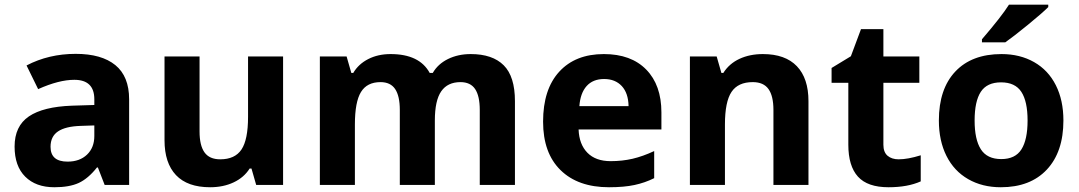

<svg xmlns="http://www.w3.org/2000/svg" viewBox="-20 -786 4584 816"><path d="M424.8 0 396 -74.2H392.1Q354.5 -26.9 314.7 -8.5Q274.9 9.8 210.9 9.8Q132.3 9.8 87.2 -35.2Q42 -80.1 42 -163.1Q42 -250 102.8 -291.3Q163.6 -332.5 286.1 -336.9L380.9 -339.8V-363.8Q380.9 -446.8 295.9 -446.8Q230.5 -446.8 142.1 -407.2L92.8 -507.8Q187 -557.1 301.8 -557.1Q411.6 -557.1 470.2 -509.3Q528.8 -461.4 528.8 -363.8V0ZM380.9 -252.9 323.2 -251Q258.3 -249 226.6 -227.5Q194.8 -206.1 194.8 -162.1Q194.8 -99.1 267.1 -99.1Q318.8 -99.1 349.9 -128.9Q380.9 -158.7 380.9 -208Z M1068.8 0 1048.8 -69.8H1041Q1017.1 -31.7 973.1 -11Q929.2 9.8 873 9.8Q776.9 9.8 728 -41.7Q679.2 -93.3 679.2 -189.9V-545.9H828.1V-227.1Q828.1 -168 849.1 -138.4Q870.1 -108.9 916 -108.9Q978.5 -108.9 1006.3 -150.6Q1034.2 -192.4 1034.2 -289.1V-545.9H1183.1V0Z M1828.1 0H1679.2V-318.8Q1679.2 -377.9 1659.4 -407.5Q1639.6 -437 1597.2 -437Q1540 -437 1514.2 -395Q1488.3 -353 1488.3 -256.8V0H1339.4V-545.9H1453.1L1473.1 -476.1H1481.4Q1503.4 -513.7 1544.9 -534.9Q1586.4 -556.2 1640.1 -556.2Q1762.7 -556.2 1806.2 -476.1H1819.3Q1841.3 -514.2 1884 -535.2Q1926.8 -556.2 1980.5 -556.2Q2073.2 -556.2 2120.8 -508.5Q2168.5 -460.9 2168.5 -356V0H2019V-318.8Q2019 -377.9 1999.3 -407.5Q1979.5 -437 1937 -437Q1882.3 -437 1855.2 -397.9Q1828.1 -358.9 1828.1 -273.9Z M2547.4 -450.2Q2500 -450.2 2473.1 -420.2Q2446.3 -390.1 2442.4 -335H2651.4Q2650.4 -390.1 2622.6 -420.2Q2594.7 -450.2 2547.4 -450.2ZM2568.4 9.8Q2436.5 9.8 2362.3 -63Q2288.1 -135.7 2288.1 -269Q2288.1 -406.2 2356.7 -481.2Q2425.3 -556.2 2546.4 -556.2Q2662.1 -556.2 2726.6 -490.2Q2791 -424.3 2791 -308.1V-235.8H2439Q2441.4 -172.4 2476.6 -136.7Q2511.7 -101.1 2575.2 -101.1Q2624.5 -101.1 2668.5 -111.3Q2712.4 -121.6 2760.3 -144V-28.8Q2721.2 -9.3 2676.8 0.2Q2632.3 9.8 2568.4 9.8Z M3416 0H3267.1V-318.8Q3267.1 -377.9 3246.1 -407.5Q3225.1 -437 3179.2 -437Q3116.7 -437 3088.9 -395.3Q3061 -353.5 3061 -256.8V0H2912.1V-545.9H3025.9L3045.9 -476.1H3054.2Q3079.1 -515.6 3122.8 -535.9Q3166.5 -556.2 3222.2 -556.2Q3317.4 -556.2 3366.7 -504.6Q3416 -453.1 3416 -356Z M3799.3 -108.9Q3838.4 -108.9 3893.1 -126V-15.1Q3837.4 9.8 3756.3 9.8Q3667 9.8 3626.2 -35.4Q3585.4 -80.6 3585.4 -170.9V-434.1H3514.2V-497.1L3596.2 -546.9L3639.2 -662.1H3734.4V-545.9H3887.2V-434.1H3734.4V-170.9Q3734.4 -139.2 3752.2 -124Q3770 -108.9 3799.3 -108.9Z M4122.1 -273.9Q4122.1 -192.9 4148.7 -151.4Q4175.3 -109.9 4235.4 -109.9Q4294.9 -109.9 4321 -151.1Q4347.2 -192.4 4347.2 -273.9Q4347.2 -355 4320.8 -395.5Q4294.4 -436 4234.4 -436Q4174.8 -436 4148.4 -395.8Q4122.1 -355.5 4122.1 -273.9ZM4499.5 -273.9Q4499.5 -140.6 4429.2 -65.4Q4358.9 9.8 4233.4 9.8Q4154.8 9.8 4094.7 -24.7Q4034.7 -59.1 4002.4 -123.5Q3970.2 -188 3970.2 -273.9Q3970.2 -407.7 4040 -481.9Q4109.9 -556.2 4236.3 -556.2Q4314.9 -556.2 4375 -522Q4435.1 -487.8 4467.3 -423.8Q4499.5 -359.9 4499.5 -273.9ZM4153.3 -606V-619.1Q4237.3 -716.8 4268.1 -766.1H4435.1V-755.9Q4409.7 -730.5 4348.4 -680.4Q4287.1 -630.4 4252.4 -606Z"/></svg>

Font: Zoram GWebM
Style: Bold
Weight: 700
Foundry: Ascender Corporation
Version: Version 1.000